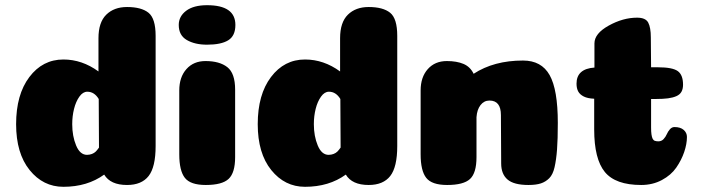

<svg xmlns="http://www.w3.org/2000/svg" viewBox="-20 -712 2712 739"><path d="M579 -150Q579 -69 552 -34.5Q525 0 469 0Q405 0 381 -40Q316 7 224 7Q146 7 94 -57.5Q42 -122 42 -234Q42 -348 93 -415.5Q144 -483 224 -483Q296 -483 359 -437V-565Q359 -626 389 -655.5Q419 -685 469 -685Q524 -685 551.5 -663Q579 -641 579 -574ZM361 -144 360 -331Q343 -359 316 -359Q299 -359 285.5 -340Q272 -321 265 -293Q258 -265 258 -234Q258 -188 273 -152Q288 -116 315 -116Q320 -116 325 -117Q330 -118 334 -119.5Q338 -121 342 -123.5Q346 -126 349 -129Q352 -132 355 -136Q358 -140 361 -144Z M668 -616Q668 -649 696.5 -670.5Q725 -692 777 -692Q886 -692 886 -616Q886 -574 858.5 -557Q831 -540 777 -540Q730 -540 699 -558Q668 -576 668 -616ZM885 -107Q885 -47 860 -23.5Q835 0 772 0Q713 0 691.5 -27.5Q670 -55 670 -118V-364Q670 -415 697.5 -446Q725 -477 771 -477Q825 -477 855 -453.5Q885 -430 885 -367Z M1509 -150Q1509 -69 1482 -34.5Q1455 0 1399 0Q1335 0 1311 -40Q1246 7 1154 7Q1076 7 1024 -57.5Q972 -122 972 -234Q972 -348 1023 -415.5Q1074 -483 1154 -483Q1226 -483 1289 -437V-565Q1289 -626 1319 -655.5Q1349 -685 1399 -685Q1454 -685 1481.5 -663Q1509 -641 1509 -574ZM1291 -144 1290 -331Q1273 -359 1246 -359Q1229 -359 1215.5 -340Q1202 -321 1195 -293Q1188 -265 1188 -234Q1188 -188 1203 -152Q1218 -116 1245 -116Q1250 -116 1255 -117Q1260 -118 1264 -119.5Q1268 -121 1272 -123.5Q1276 -126 1279 -129Q1282 -132 1285 -136Q1288 -140 1291 -144Z M1908 -269Q1908 -325 1864 -325Q1843 -325 1829.5 -307.5Q1816 -290 1814 -261V-107Q1814 -46 1789 -23Q1764 0 1701 0Q1642 0 1620.5 -27.5Q1599 -55 1599 -118V-364Q1599 -415 1626.5 -446Q1654 -477 1700 -477Q1738 -477 1764 -466Q1790 -455 1803 -428Q1881 -479 1993 -479Q2064 -479 2095.5 -423Q2127 -367 2127 -239Q2127 -176 2124 -136.5Q2121 -97 2114.5 -68.5Q2108 -40 2094 -26Q2080 -12 2061.5 -6Q2043 0 2014 0Q1958 0 1933.5 -21Q1909 -42 1909 -83Z M2267 -214V-332Q2242 -333 2227 -340.5Q2212 -348 2205.5 -360Q2199 -372 2199 -390Q2199 -447 2268 -452V-545Q2268 -583 2323 -613.5Q2378 -644 2432 -644Q2465 -644 2475 -625Q2485 -606 2485 -568L2486 -453H2513Q2568 -453 2588.5 -438.5Q2609 -424 2609 -386Q2609 -370 2603 -359Q2597 -348 2583.5 -342Q2570 -336 2551 -333.5Q2532 -331 2504 -331H2486V-221Q2486 -205 2487.5 -194.5Q2489 -184 2492 -178Q2495 -172 2500.5 -170Q2506 -168 2514 -168Q2526 -168 2534 -176.5Q2542 -185 2546.5 -195.5Q2551 -206 2558.5 -214.5Q2566 -223 2576 -223Q2599 -223 2611.5 -212Q2624 -201 2624 -185Q2624 -158 2613.5 -127Q2603 -96 2583 -67Q2563 -38 2527.5 -19Q2492 0 2448 0Q2349 0 2308 -50Q2267 -100 2267 -214Z"/></svg>

Font: Coiny 2.0
Style: Regular
Weight: 400
Version: Version 1.001 July 11, 2018